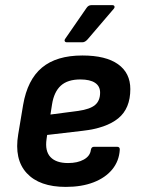

<svg xmlns="http://www.w3.org/2000/svg" viewBox="-20 -722 555 754"><path d="M238.4 12Q134.9 12 85 -42.1Q35.1 -96.1 51.5 -194.3L70.8 -310Q87.8 -409 144.9 -456.6Q202 -504.1 303.4 -504.1Q395.6 -504.1 443.7 -469.7Q491.8 -435.4 491.8 -372.1Q491.8 -296 444.4 -257.3Q397.1 -218.7 304.5 -208.3L165.1 -192L162.8 -175.5Q156.1 -128.6 178.2 -105.2Q200.3 -81.7 247.4 -81.7Q284.7 -81.7 309.3 -95.5Q333.9 -109.3 336.8 -133.2Q338.8 -145.6 349.2 -145.6H439.7Q451.1 -145.6 450.4 -133.9Q447.7 -89.4 420.8 -56.7Q394 -24 347.4 -6Q300.9 12 238.4 12ZM178.1 -272.2 287.4 -286.5Q333.6 -293.1 353.3 -309.7Q373.1 -326.3 373.1 -358.2Q373.1 -383.5 353.4 -396.7Q333.6 -410 295.4 -410Q245.6 -410 218.8 -385.6Q192.1 -361.2 184.4 -312.3ZM242.3 -556Q236.3 -556 234.3 -560.2Q232.3 -564.4 236.3 -570L319.3 -690.1Q326.7 -701.8 338.7 -701.8H421.1Q427.8 -701.8 429.5 -697.1Q431.1 -692.4 426.4 -687.1L324.3 -567.7Q314 -556 303.9 -556Z"/></svg>

Font: Sofia Sans Hairline
Style: Italic
Weight: 1
Italic angle: -9°
Designer: Botio Nikoltchev, Ani Petrova
Foundry: lettersoup
Version: Version 4.102